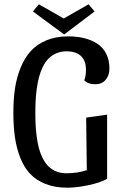

<svg xmlns="http://www.w3.org/2000/svg" viewBox="-20 -849 581 891"><path d="M418.9 -795.9 277.8 -689 132.8 -795.9 160.2 -829.1 275.9 -763.2 391.1 -829.1ZM289.1 -610.8Q262.7 -610.8 241.2 -601.6Q219.7 -592.3 204.8 -576.9Q189.9 -561.5 178.7 -538.6Q167.5 -515.6 161.1 -491.5Q154.8 -467.3 150.6 -437.3Q146.5 -407.2 145.3 -380.9Q144 -354.5 144 -324.2Q144 -294.4 145.3 -269.3Q146.5 -244.1 150.4 -214.6Q154.3 -185.1 160.4 -161.6Q166.5 -138.2 177.7 -115.7Q189 -93.3 203.6 -78.1Q218.3 -63 239.7 -54Q261.2 -44.9 288.1 -44.9Q338.4 -44.9 382.8 -59.1L379.9 -303.2L477.1 -316.9V-19Q444.8 -1 389.6 10.5Q334.5 22 292 22Q234.9 22 191.7 4.9Q148.4 -12.2 120.1 -42Q91.8 -71.8 74.2 -116.5Q56.6 -161.1 49.3 -212.2Q42 -263.2 42 -327.1Q42 -387.7 49.6 -438.5Q57.1 -489.3 75.7 -534.9Q94.2 -580.6 122.8 -612.1Q151.4 -643.6 195.6 -661.9Q239.7 -680.2 296.9 -680.2Q338.4 -680.2 372.1 -671.6Q405.8 -663.1 432.1 -645.8Q458.5 -628.4 473.1 -599.1Q487.8 -569.8 487.8 -530.8Q487.8 -499 470.2 -478.5Q452.6 -458 422.9 -458Q387.7 -458 371.1 -476.1Q378.9 -497.1 378.9 -524.9Q378.9 -567.4 355.7 -589.1Q332.5 -610.8 289.1 -610.8Z"/></svg>

Font: Sansita Light
Style: Regular
Weight: 300
Designer: Pablo Cosgaya
Foundry: Omnibus-Type
Version: Version 1.006;hotconv 1.0.109;makeotfexe 2.5.65596